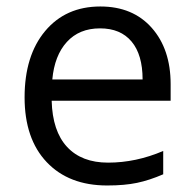

<svg xmlns="http://www.w3.org/2000/svg" viewBox="-20 -565 601 595"><path d="M312 9.8Q193.4 9.8 124.8 -62.5Q56.2 -134.8 56.2 -263.2Q56.2 -392.6 119.9 -468.8Q183.6 -544.9 291 -544.9Q391.6 -544.9 450.2 -478.8Q508.8 -412.6 508.8 -304.2V-252.9H140.1Q142.6 -158.7 187.7 -109.9Q232.9 -61 314.9 -61Q401.4 -61 485.8 -97.2V-24.9Q442.9 -6.3 404.5 1.7Q366.2 9.8 312 9.8ZM290 -477.1Q225.6 -477.1 187.3 -435.1Q148.9 -393.1 142.1 -318.8H421.9Q421.9 -395.5 387.7 -436.3Q353.5 -477.1 290 -477.1Z"/></svg>

Font: f08361285
Style: Regular
Weight: 400
Foundry: Ascender Corporation
Version: Version 1.10